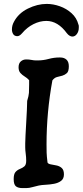

<svg xmlns="http://www.w3.org/2000/svg" viewBox="-20 -967 426 982"><path d="M219 -947Q252 -947 286 -935Q320 -923 346 -899.5Q372 -876 381 -842Q383 -838 383 -833.5Q383 -829 383 -825Q383 -807 373.5 -793.5Q364 -780 350 -780Q344 -780 336.5 -784Q329 -788 322 -797Q276 -860 217 -860Q184 -860 151 -843.5Q118 -827 93 -797Q86 -789 80 -785.5Q74 -782 69 -782Q54 -782 47.5 -792.5Q41 -803 41 -816Q41 -837 51 -855Q74 -899 122.5 -923Q171 -947 219 -947ZM95 -5Q73 -5 61.5 -14Q50 -23 50 -51Q50 -77 59.5 -87.5Q69 -98 82 -103Q95 -108 104.5 -116Q114 -124 114 -145Q114 -163 111.5 -181Q109 -199 109 -213V-233Q109 -246 110.5 -275Q112 -304 114 -338.5Q116 -373 117.5 -404Q119 -435 119 -451Q127 -477 128 -492Q129 -507 129 -534V-557Q119 -568 106.5 -575.5Q94 -583 84.5 -593.5Q75 -604 75 -623Q75 -643 86.5 -653Q98 -663 114 -663Q129 -663 141 -660.5Q153 -658 164 -658H174Q201 -658 228.5 -665.5Q256 -673 283 -673H288Q308 -673 320 -662Q332 -651 332 -628Q332 -602 322 -593Q312 -584 299 -580Q284 -576 271.5 -573Q259 -570 248 -556Q218 -393 218 -229Q218 -203 218.5 -186Q219 -169 223 -136Q226 -129 239 -126.5Q252 -124 268 -121Q284 -118 295.5 -108Q307 -98 307 -75Q307 -53 292.5 -42Q278 -31 256.5 -27Q235 -23 213.5 -22Q192 -21 178 -18Q163 -15 146 -10Q129 -5 114 -5Z"/></svg>

Font: Fuzzy Bubbles
Style: Bold
Weight: 700
Designer: Robert E. Leuschke
Foundry: Robert E. Leuschke
Version: Version 1.010; ttfautohint (v1.8.3)